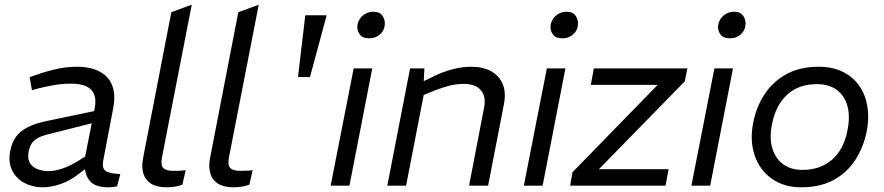

<svg xmlns="http://www.w3.org/2000/svg" viewBox="-20 -790 3761 817"><path d="M478 3Q468 5 458.5 6Q449 7 441 7Q384 7 361.5 -21Q339 -49 341 -91L339 -107L383 -330Q393 -381 368.5 -407.5Q344 -434 284 -434Q243 -434 207.5 -427.5Q172 -421 144 -414L116 -406L106 -462L136 -472Q175 -486 218.5 -496Q262 -506 308 -506Q351 -506 383.5 -494.5Q416 -483 436.5 -460.5Q457 -438 463.5 -405.5Q470 -373 462 -331L420 -111Q413 -76 427.5 -64Q442 -52 492 -49ZM162 7Q119 7 84 -11.5Q49 -30 31.5 -65.5Q14 -101 24 -150Q31 -184 48 -208Q65 -232 98.5 -249Q132 -266 188 -277L403 -322L392 -271L191 -220Q160 -213 141.5 -203Q123 -193 114.5 -179Q106 -165 102 -146Q94 -103 119 -82.5Q144 -62 188 -62Q213 -62 244.5 -72.5Q276 -83 309 -103L365 -138L370 -92L314 -49Q278 -21 238 -7Q198 7 162 7Z M756 -4Q739 2 722 4.5Q705 7 690 7Q648 7 623.5 -8Q599 -23 590.5 -50Q582 -77 588 -113L709 -738L796 -770L669 -119Q663 -88 674.5 -75.5Q686 -63 717 -63Q730 -63 743 -63.5Q756 -64 770 -66Z M1041 -4Q1024 2 1007 4.5Q990 7 975 7Q933 7 908.5 -8Q884 -23 875.5 -50Q867 -77 873 -113L994 -738L1081 -770L954 -119Q948 -88 959.5 -75.5Q971 -63 1002 -63Q1015 -63 1028 -63.5Q1041 -64 1055 -66Z M1248 -462 1279 -725H1370L1299 -462Z M1387 0 1485 -499H1564L1467 0ZM1550 -627Q1522 -627 1510 -644.5Q1498 -662 1501 -683Q1503 -697 1511.5 -710Q1520 -723 1535 -731.5Q1550 -740 1569 -740Q1596 -740 1608 -722Q1620 -704 1617 -683Q1616 -669 1607.5 -656Q1599 -643 1584.5 -635Q1570 -627 1550 -627Z M1628 0 1725 -499H1786L1782 -424L1766 -436L1831 -468Q1867 -485 1906.5 -495.5Q1946 -506 1985 -506Q2036 -506 2070.5 -486.5Q2105 -467 2119.5 -431.5Q2134 -396 2124 -345L2057 0H1976L2040 -333Q2049 -380 2026 -406.5Q2003 -433 1954 -433Q1923 -433 1894.5 -426Q1866 -419 1830 -405L1783 -386L1708 0Z M2209 0 2307 -499H2386L2289 0ZM2372 -627Q2344 -627 2332 -644.5Q2320 -662 2323 -683Q2325 -697 2333.5 -710Q2342 -723 2357 -731.5Q2372 -740 2391 -740Q2418 -740 2430 -722Q2442 -704 2439 -683Q2438 -669 2429.5 -656Q2421 -643 2406.5 -635Q2392 -627 2372 -627Z M2406 0 2416 -57 2800 -451 2809 -429H2494L2507 -499H2905L2894 -444L2502 -43L2499 -70H2825L2812 0Z M2922 0 3020 -499H3099L3002 0ZM3085 -627Q3057 -627 3045 -644.5Q3033 -662 3036 -683Q3038 -697 3046.5 -710Q3055 -723 3070 -731.5Q3085 -740 3104 -740Q3131 -740 3143 -722Q3155 -704 3152 -683Q3151 -669 3142.5 -656Q3134 -643 3119.5 -635Q3105 -627 3085 -627Z M3390 7Q3315 7 3263.5 -30Q3212 -67 3191 -129.5Q3170 -192 3185 -268Q3198 -335 3233.5 -389Q3269 -443 3326.5 -474.5Q3384 -506 3464 -506Q3523 -506 3567 -484Q3611 -462 3637 -424Q3663 -386 3671 -336.5Q3679 -287 3668 -231Q3654 -162 3618.5 -108Q3583 -54 3526 -23.5Q3469 7 3390 7ZM3395 -67Q3471 -67 3521 -111Q3571 -155 3586 -235Q3598 -293 3586.5 -337Q3575 -381 3542 -406.5Q3509 -432 3455 -432Q3378 -432 3329 -386.5Q3280 -341 3265 -261Q3253 -201 3267 -157Q3281 -113 3314 -90Q3347 -67 3395 -67Z"/></svg>

Font: REM Light
Style: Italic
Weight: 300
Italic angle: -11°
Designer: Octavio Pardo
Foundry: Ashler Design
Version: Version 1.005;gftools[0.9.28]